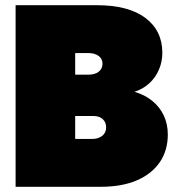

<svg xmlns="http://www.w3.org/2000/svg" viewBox="-20 -718 690 738"><path d="M497 -365Q536 -354 565 -330.5Q594 -307 609.5 -274Q625 -241 625 -201Q625 -140 594.5 -95Q564 -50 506.5 -25Q449 0 367 0H40V-698H352Q474 -698 539 -649Q604 -600 604 -515Q604 -481 591 -450.5Q578 -420 554 -398Q530 -376 497 -365ZM320 -514H269V-431H320Q345 -431 359.5 -442.5Q374 -454 374 -473Q374 -492 359 -503Q344 -514 320 -514ZM269 -184H335Q358 -184 373 -196Q388 -208 388 -228Q388 -248 375 -260Q362 -272 340 -272H269Z"/></svg>

Font: Azeret Mono Thin Black
Style: Regular
Weight: 900
Version: Version 1.002